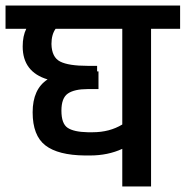

<svg xmlns="http://www.w3.org/2000/svg" viewBox="-30 -674 671 694"><path d="M-10 -654H621V-570H516V0H412V-136Q360 -112 295 -112H277Q180 -113 134 -148.5Q88 -184 88 -268Q88 -352 142 -387Q52 -414 52 -506Q52 -544 65 -570H-10ZM305 -196Q366 -196 412 -224V-570H171Q156 -549 156 -515Q157 -467 187.5 -451.5Q218 -436 287 -436H321V-416H326V-352H287Q239 -352 215.5 -336Q192 -320 192 -274Q192 -227 214.5 -212Q237 -197 287 -196Z"/></svg>

Font: Biryani DemiBold
Style: Regular
Weight: 600
Designer: Dan Reynolds and Mathieu Réguer
Foundry: Dan Reynolds and Mathieu Réguer
Version: Version 1.003;PS 001.003;hotconv 1.0.70;makeotf.lib2.5.58329